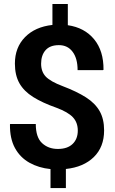

<svg xmlns="http://www.w3.org/2000/svg" viewBox="-20 -845 581 969"><path d="M234.9 104V8.3Q175.3 2.4 128.4 -23.9Q81.5 -50.3 55.4 -98.1Q29.3 -146 30.3 -216.8L31.2 -219.2H160.6Q160.6 -151.9 192.4 -122.6Q224.1 -93.3 272 -93.3Q320.3 -93.3 346.4 -118.4Q372.6 -143.6 372.6 -186Q372.6 -226.6 348.1 -252.9Q323.7 -279.3 264.6 -301.3Q193.8 -326.2 147.2 -355.5Q100.6 -384.8 77.9 -425Q55.2 -465.3 55.2 -523.9Q55.2 -605.5 106.2 -657.5Q157.2 -709.5 244.6 -719.2V-824.7H322.3V-717.8Q406.7 -705.6 455.1 -646.7Q503.4 -587.9 502.4 -492.7L499.5 -491.2H371.6Q371.6 -550.3 346.4 -583.7Q321.3 -617.2 277.3 -617.2Q232.4 -617.2 210 -591.8Q187.5 -566.4 187.5 -523.4Q187.5 -483.4 210.9 -458.5Q234.4 -433.6 296.4 -410.2Q367.2 -383.3 413.6 -353.8Q460 -324.2 482.7 -284.4Q505.4 -244.6 505.4 -187Q505.4 -103 453.4 -52.2Q401.4 -1.5 312.5 7.8V104Z"/></svg>

Font: Roboto Slab SemiBold
Style: Regular
Weight: 600
Designer: Google
Version: Version 2.001; ttfautohint (v1.8.3)